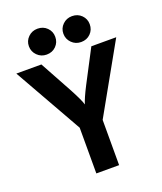

<svg xmlns="http://www.w3.org/2000/svg" viewBox="-187 -1005 937 1109"><g transform="rotate(-20 281.0 -451.0)"><path d="M389 -743Q355 -743 331.5 -766.5Q308 -790 308 -823Q308 -856 331.5 -879Q355 -902 389 -902Q424 -902 447 -879Q470 -856 470 -823Q470 -789 447 -766Q424 -743 389 -743ZM177 -743Q143 -743 119.5 -766.5Q96 -790 96 -823Q96 -856 119.5 -879Q143 -902 177 -902Q212 -902 235 -879Q258 -856 258 -823Q258 -789 235 -766Q212 -743 177 -743ZM211 0V-281L-26 -700H128L238 -499Q278 -424 285 -397Q295 -431 330 -499L435 -700H588L351 -278V0Z"/></g></svg>

Font: Cal Sans
Style: Regular
Weight: 400
Designer: Designer Mark Davis DBA MarkFonts
Foundry: Designer Mark Davis DBA MarkFonts
Version: Version 1.000